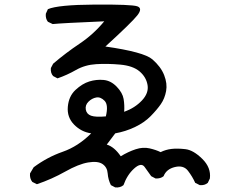

<svg xmlns="http://www.w3.org/2000/svg" viewBox="-20 -759 1040 838"><path d="M483 59 464 49Q452 25 450 -2Q448 -29 427.5 -43Q407 -57 365 -50Q323 -43 264.5 -10Q206 23 141 45L121 35Q109 20 111 -2L127 -29Q186 -73 253.5 -96.5Q321 -120 378 -177Q335 -183 303.5 -215Q272 -247 276 -293Q280 -339 309.5 -366.5Q339 -394 370 -403.5Q401 -413 432.5 -410Q464 -407 489.5 -380.5Q515 -354 519.5 -327Q524 -300 522 -271Q569 -288 599.5 -320.5Q630 -353 624 -388Q618 -423 589 -447.5Q560 -472 504.5 -477Q449 -482 400 -479Q351 -476 311.5 -453.5Q272 -431 231 -417L212 -427Q200 -440 202 -462L212 -481Q267 -528 327.5 -568.5Q388 -609 435 -666Q247 -658 210 -654L189 -664Q178 -678 180 -699L189 -719Q233 -738 393.5 -739Q554 -740 579 -731.5Q604 -723 579 -691.5Q554 -660 440 -556Q608 -532 645 -500Q682 -468 696.5 -431Q711 -394 705 -361.5Q699 -329 682 -304.5Q665 -280 637.5 -252Q610 -224 569 -204.5Q528 -185 483 -177L446 -128Q479 -118 507 -77Q540 -97 572 -107.5Q604 -118 632.5 -111.5Q661 -105 681 -95Q703 -106 728.5 -109Q754 -112 789 -108Q824 -104 863 -65.5Q902 -27 896 20L887 39Q873 51 852 49L832 39Q820 12 800.5 -13.5Q781 -39 743.5 -30Q706 -21 694 10Q681 21 659 20L640 10Q626 -10 611 -30.5Q596 -51 565.5 -23.5Q535 4 519 49Q505 61 483 59ZM442 -251Q454 -301 436.5 -319Q419 -337 400 -333.5Q381 -330 366 -315Q351 -300 354.5 -280.5Q358 -261 377.5 -254Q397 -247 442 -251Z"/></svg>

Font: Kosefont JP
Style: Regular
Weight: 400
Designer: Nozomi Seto 瀬戸のぞみ
Version: Version 3.00;June 19, 2020